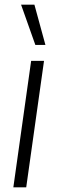

<svg xmlns="http://www.w3.org/2000/svg" viewBox="-20 -800 245 820"><path d="M37 0 113 -540H168L92 0ZM131 -608 70 -780H127L174 -608Z"/></svg>

Font: Mohave Light
Style: Italic
Weight: 300
Italic angle: -8°
Designer: Gumpita Rahayu
Foundry: Tokotype
Version: Version 2.003